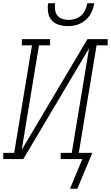

<svg xmlns="http://www.w3.org/2000/svg" viewBox="-35 -975 680 1177"><path d="M379 -815Q351 -815 324.5 -823.5Q298 -832 281 -851.5Q264 -871 260 -899Q256 -927 260 -955H303Q300 -935 302.5 -915Q305 -895 316.5 -880.5Q328 -866 346.5 -859.5Q365 -853 385 -853Q406 -853 426.5 -859.5Q447 -866 463 -880.5Q479 -895 488 -914.5Q497 -934 500 -955H543Q540 -936 533.5 -917.5Q527 -899 516 -882Q505 -865 489 -851.5Q473 -838 454.5 -829.5Q436 -821 417 -818Q398 -815 379 -815ZM394 182 433 88 470 0H337V-38H405L511 -679L108 0H-15V-38H52L161 -697H99V-735H272V-697H204L98 -56L501 -735H625V-697H557L448 -38H531L439 182Z"/></svg>

Font: Iosevka Slab XLtEx
Style: Italic
Weight: 200
Width: 7
Italic angle: -9°
Monospace: yes
Designer: Belleve Invis
Foundry: Belleve Invis
Version: Version 11.1.0; ttfautohint (v1.8.3)